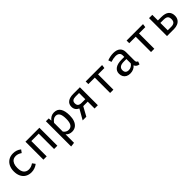

<svg xmlns="http://www.w3.org/2000/svg" viewBox="420 -2209 4084 4084"><g transform="rotate(-45 2461.5 -167.0)"><path d="M486.7 -117.4 533.8 -53.3Q497.9 -23.1 447.7 -5.1Q397.4 12.8 347.7 12.8Q267.2 12.8 209.2 -21.8Q151.3 -56.4 120.8 -119.7Q90.3 -183.1 90.3 -267.7Q90.3 -349.7 121 -414.6Q151.8 -479.5 210.5 -516.4Q269.2 -553.3 349.2 -553.3Q454.4 -553.3 532.8 -489.7L486.2 -425.6Q417.9 -472.8 349.7 -472.8Q303.6 -472.8 269 -450.3Q234.4 -427.7 215.1 -381.8Q195.9 -335.9 195.9 -267.7Q195.9 -167.2 237.4 -118.7Q279 -70.3 349.2 -70.3Q419.5 -70.3 486.7 -117.4Z M1132.8 0H1034.4V-462.1H811.8V0H713.3V-540.5H1132.8Z M1775.9 -270.8Q1775.9 -187.2 1752.6 -123.3Q1729.2 -59.5 1682.3 -23.3Q1635.4 12.8 1567.7 12.8Q1480.5 12.8 1427.2 -48.7V207.2L1328.7 219V-540.5H1413.3L1420.5 -467.7Q1450.8 -509.2 1491.8 -531.3Q1532.8 -553.3 1580 -553.3Q1683.1 -553.3 1729.5 -479.7Q1775.9 -406.2 1775.9 -270.8ZM1427.2 -392.8V-131.3Q1447.7 -100.5 1477.7 -83.6Q1507.7 -66.7 1543.6 -66.7Q1607.7 -66.7 1639.7 -116.7Q1671.8 -166.7 1671.8 -270.8Q1671.8 -375.9 1643.1 -425.9Q1614.4 -475.9 1554.9 -475.9Q1515.9 -475.9 1483.6 -452.6Q1451.3 -429.2 1427.2 -392.8Z M2350.8 -540.5V0H2252.3V-206.2H2117.9L2004.1 0H1894.4L2024.1 -228.7Q1976.4 -250.8 1952.6 -287.4Q1928.7 -324.1 1928.7 -374.9Q1928.7 -454.9 1986.7 -497.7Q2044.6 -540.5 2149.7 -540.5ZM2252.3 -279.5V-466.2H2147.7Q2089.7 -466.2 2061 -444.1Q2032.3 -422.1 2032.3 -374.9Q2032.3 -324.6 2059.2 -302.1Q2086.2 -279.5 2146.2 -279.5Z M2525.1 -540.5H3019.5L3008.2 -461H2818.5V0H2720V-461H2525.1Z M3573.3 -124.1Q3573.3 -92.8 3583.3 -77.7Q3593.3 -62.6 3615.9 -55.4L3592.8 12.3Q3512.3 2.1 3488.2 -63.1Q3459.5 -26.2 3415.1 -6.7Q3370.8 12.8 3317.4 12.8Q3263.6 12.8 3223.8 -7.9Q3184.1 -28.7 3162.8 -66.7Q3141.5 -104.6 3141.5 -154.9Q3141.5 -239 3207.4 -284.4Q3273.3 -329.7 3396.9 -329.7H3475.4V-370.8Q3475.4 -424.6 3443.3 -449.2Q3411.3 -473.8 3350.3 -473.8Q3321.5 -473.8 3284.6 -466.9Q3247.7 -460 3208.2 -446.2L3183.1 -517.9Q3276.9 -553.3 3365.1 -553.3Q3467.7 -553.3 3520.5 -506.7Q3573.3 -460 3573.3 -375.9ZM3475.4 -134.9V-265.6H3403.6Q3321 -265.6 3283.6 -237.7Q3246.2 -209.7 3246.2 -157.4Q3246.2 -109.7 3271 -85.4Q3295.9 -61 3345.1 -61Q3383.1 -61 3417.9 -80.5Q3452.8 -100 3475.4 -134.9Z M3755.9 -540.5H4250.3L4239 -461H4049.2V0H3950.8V-461H3755.9Z M4529.2 -540.5V-371.8H4627.2Q4749.2 -371.8 4803.8 -324.1Q4858.5 -276.4 4858.5 -187.2Q4858.5 -124.1 4829 -82.1Q4799.5 -40 4750.8 -20Q4702.1 0 4643.6 0H4430.8V-540.5ZM4529.2 -297.9V-75.9H4635.9Q4692.8 -75.9 4723.6 -101.5Q4754.4 -127.2 4754.4 -187.2Q4754.4 -225.6 4742.3 -249.7Q4730.3 -273.8 4702.3 -285.9Q4674.4 -297.9 4626.2 -297.9Z"/></g></svg>

Font: Fira Code Fixed Retina
Style: Regular
Weight: 450
Monospace: yes
Designer: Carrois Corporate, Edenspiekermann AG, Nikita Prokopov
Foundry: Carrois Corporate, Edenspiekermann AG, Nikita Prokopov
Version: Version 5.002